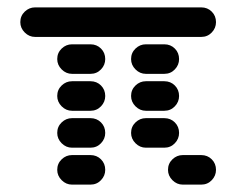

<svg xmlns="http://www.w3.org/2000/svg" viewBox="-20 -510 640 520"><path d="M435 -50Q435 -34 447 -22Q459 -10 475 -10H525Q542 -10 553.5 -22Q565 -34 565 -50Q565 -67 553.5 -78.5Q542 -90 525 -90H475Q459 -90 447 -78.5Q435 -67 435 -50ZM135 -50Q135 -34 147 -22Q159 -10 175 -10H225Q242 -10 253.5 -22Q265 -34 265 -50Q265 -67 253.5 -78.5Q242 -90 225 -90H175Q159 -90 147 -78.5Q135 -67 135 -50ZM335 -150Q335 -134 347 -122Q359 -110 375 -110H425Q442 -110 453.5 -122Q465 -134 465 -150Q465 -167 453.5 -178.5Q442 -190 425 -190H375Q359 -190 347 -178.5Q335 -167 335 -150ZM135 -150Q135 -134 147 -122Q159 -110 175 -110H225Q242 -110 253.5 -122Q265 -134 265 -150Q265 -167 253.5 -178.5Q242 -190 225 -190H175Q159 -190 147 -178.5Q135 -167 135 -150ZM335 -250Q335 -234 347 -222Q359 -210 375 -210H425Q442 -210 453.5 -222Q465 -234 465 -250Q465 -267 453.5 -278.5Q442 -290 425 -290H375Q359 -290 347 -278.5Q335 -267 335 -250ZM135 -250Q135 -234 147 -222Q159 -210 175 -210H225Q242 -210 253.5 -222Q265 -234 265 -250Q265 -267 253.5 -278.5Q242 -290 225 -290H175Q159 -290 147 -278.5Q135 -267 135 -250ZM335 -350Q335 -334 347 -322Q359 -310 375 -310H425Q442 -310 453.5 -322Q465 -334 465 -350Q465 -367 453.5 -378.5Q442 -390 425 -390H375Q359 -390 347 -378.5Q335 -367 335 -350ZM135 -350Q135 -334 147 -322Q159 -310 175 -310H225Q242 -310 253.5 -322Q265 -334 265 -350Q265 -367 253.5 -378.5Q242 -390 225 -390H175Q159 -390 147 -378.5Q135 -367 135 -350ZM35 -450Q35 -434 47 -422Q59 -410 75 -410H525Q542 -410 553.5 -422Q565 -434 565 -450Q565 -467 553.5 -478.5Q542 -490 525 -490H75Q59 -490 47 -478.5Q35 -467 35 -450Z"/></svg>

Font: Matrix Sans Raster
Style: Regular
Weight: 400
Designer: Brad Neil
Version: Version 1.100